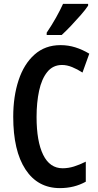

<svg xmlns="http://www.w3.org/2000/svg" viewBox="-20 -1008 506 987"><path d="M299 -674Q252 -674 223 -638Q194 -602 181 -541.5Q168 -481 168 -407Q168 -281 202 -212Q236 -143 302 -143Q331 -143 360 -152Q389 -161 421 -177V-74Q362 -41 288 -41Q174 -41 111 -137Q48 -233 48 -408Q48 -512 75.5 -595.5Q103 -679 157.5 -727.5Q212 -776 291 -776Q331 -776 367.5 -764.5Q404 -753 439 -732L404 -635Q378 -652 351 -663Q324 -674 299 -674ZM433 -979Q420 -959 396 -931.5Q372 -904 345.5 -876Q319 -848 297 -828H220V-840Q247 -880 268 -917.5Q289 -955 304 -988H433Z"/></svg>

Font: Noto Sans Tamil UI ExtraCondensed SemiBold
Style: Regular
Weight: 600
Width: 2
Designer: Jelle Bosma - Monotype Design Team
Foundry: Monotype Imaging Inc.
Version: Version 2.004; ttfautohint (v1.8.4.7-5d5b)